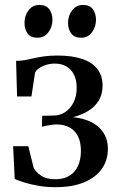

<svg xmlns="http://www.w3.org/2000/svg" viewBox="-20 -748 484 776"><path d="M204 8.5Q167.5 8.5 136 3Q104.5 -2.5 80 -10Q55.5 -17.5 39.5 -24.5L33 -157H94.5L116 -70Q123 -54.5 144.8 -39Q166.5 -23.5 203 -23.5Q237 -23.5 260.2 -37.5Q283.5 -51.5 295.2 -77.2Q307 -103 307 -137.5Q307 -190.5 280.8 -217.8Q254.5 -245 208.5 -245Q199.5 -245 188.5 -243.5Q177.5 -242 167 -240Q156.5 -238 149.5 -235.5L150.5 -280L198 -281Q223.5 -281.5 244.2 -295.5Q265 -309.5 277.5 -334.8Q290 -360 290 -393.5Q290 -424 279.2 -445.8Q268.5 -467.5 248.8 -479.2Q229 -491 201.5 -491Q176 -491 153.5 -481Q131 -471 122 -456L107 -358H49L45 -502Q64.5 -502 81.8 -505.2Q99 -508.5 117.2 -512.8Q135.5 -517 158.2 -520.2Q181 -523.5 212 -523.5Q272.5 -523.5 313 -509.5Q353.5 -495.5 374 -468.5Q394.5 -441.5 394.5 -402.5Q394.5 -361.5 373.2 -333Q352 -304.5 314.5 -288Q277 -271.5 228.5 -265.5L244.5 -276Q295 -276 333.8 -261.2Q372.5 -246.5 394.2 -217.2Q416 -188 416 -145.5Q416 -101 392 -66.2Q368 -31.5 320.8 -11.5Q273.5 8.5 204 8.5ZM131 -595.5Q104 -595.5 91.5 -612.8Q79 -630 79 -656Q79 -684.5 95.2 -706.2Q111.5 -728 139 -728H140Q166.5 -728 179.2 -710.5Q192 -693 192 -667.5Q192 -640 175.8 -617.8Q159.5 -595.5 132 -595.5ZM307.5 -595.5Q280.5 -595.5 267.8 -612.8Q255 -630 255 -656Q255 -684.5 271.5 -706.2Q288 -728 315 -728H316Q343 -728 355.5 -710.5Q368 -693 368 -667.5Q368 -640 351.8 -617.8Q335.5 -595.5 308.5 -595.5Z"/></svg>

Font: Merriweather 120pt
Style: Regular
Weight: 400
Version: Version 2.100